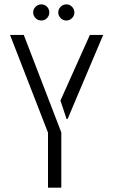

<svg xmlns="http://www.w3.org/2000/svg" viewBox="-20 -860 520 880"><path d="M284 -766Q269 -766 258 -777Q247 -788 247 -803Q247 -818 258 -829Q269 -840 284 -840Q299 -840 310 -829Q321 -818 321 -803Q321 -788 310 -777Q299 -766 284 -766ZM169 -766Q154 -766 143 -777Q132 -788 132 -803Q132 -818 143 -829Q154 -840 169 -840Q185 -840 195.5 -829Q206 -818 206 -803Q206 -788 195.5 -777Q185 -766 169 -766ZM200 0V-252L26 -700H89L261 -253V0ZM285 -315 257 -399 392 -700H453L290 -315Z"/></svg>

Font: Stick No Bills Light
Style: Regular
Weight: 300
Version: Version 2.000